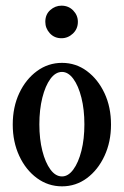

<svg xmlns="http://www.w3.org/2000/svg" viewBox="-20 -647 437 678"><path d="M199 11Q150 11 110.5 -18Q71 -47 48 -96.5Q25 -146 25 -207Q25 -269 48 -318Q71 -367 110.5 -396Q150 -425 199 -425Q248 -425 287 -396Q326 -367 349 -318Q372 -269 372 -207Q372 -146 349 -96.5Q326 -47 287 -18Q248 11 199 11ZM199 -24Q221 -24 239 -48.5Q257 -73 267.5 -114.5Q278 -156 278 -208Q278 -260 267.5 -302Q257 -344 239 -368.5Q221 -393 199 -393Q176 -393 158 -368.5Q140 -344 129.5 -302Q119 -260 119 -208Q119 -156 129.5 -114.5Q140 -73 158 -48.5Q176 -24 199 -24ZM197 -512Q172 -512 156 -529.5Q140 -547 140 -570Q140 -596 157.5 -611.5Q175 -627 197 -627Q222 -627 238.5 -610Q255 -593 255 -570Q255 -545 237.5 -528.5Q220 -512 197 -512Z"/></svg>

Font: Junicode Two Beta Condensed Medium
Style: Regular
Weight: 500
Width: 3
Designer: Peter S. Baker
Foundry: Briery Creek Software
Version: Version 1.053; ttfautohint (v1.8.4)